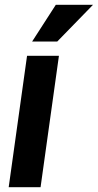

<svg xmlns="http://www.w3.org/2000/svg" viewBox="-20 -775 405 795"><path d="M16 0H148L224 -544H92ZM113 -603H217L365 -755H211Z"/></svg>

Font: Ronzino Bold
Style: Italic
Weight: 700
Italic angle: -8°
Designer: Nunzio Mazzaferro
Foundry: Collletttivo
Version: Version 1.000;Glyphs 3.3 (3337)